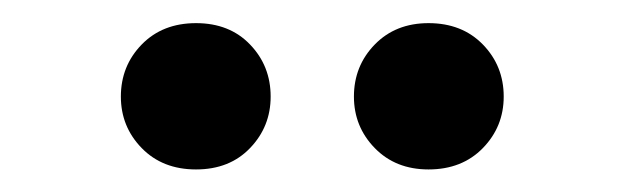

<svg xmlns="http://www.w3.org/2000/svg" viewBox="-20 -734 540 166"><path d="M149.5 -587.5Q120.5 -587.5 102.5 -606Q84.5 -624.5 84.5 -650.5Q84.5 -677 102.5 -695.5Q120.5 -714 149.5 -714Q178.5 -714 196.2 -695.5Q214 -677 214 -650.5Q214 -624.5 196.2 -606Q178.5 -587.5 149.5 -587.5ZM350.5 -587.5Q322 -587.5 304 -606Q286 -624.5 286 -650.5Q286 -677 304 -695.5Q322 -714 350.5 -714Q379.5 -714 397.5 -695.5Q415.5 -677 415.5 -650.5Q415.5 -624.5 397.5 -606Q379.5 -587.5 350.5 -587.5Z"/></svg>

Font: Newsreader Display
Style: Bold
Weight: 700
Designer: Hugues Gentile
Foundry: Production Type
Version: Version 1.001